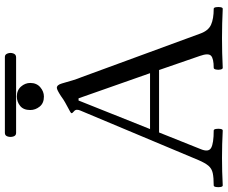

<svg xmlns="http://www.w3.org/2000/svg" viewBox="-94 -837 933 787"><g transform="rotate(-90 372.5 -443.5)"><path d="M6 3Q1 3 -0.5 -6Q-2 -15 -0.5 -24.5Q1 -34 6 -34Q38 -34 56.5 -38Q75 -42 86.5 -55.5Q98 -69 110 -97L313 -581Q316 -587 316 -595Q316 -602 309 -607.5Q302 -613 302 -617Q302 -620 324 -631Q335 -637 346 -643Q357 -649 372 -660Q398 -677 406 -677Q418 -677 424 -656Q431 -631 437 -611.5Q443 -592 450 -575L628 -90Q640 -56 664.5 -45Q689 -34 730 -34Q735 -34 736.5 -24.5Q738 -15 736.5 -6Q735 3 730 3Q669 0 610 0Q548 0 488 3Q483 3 481 -6Q479 -15 481 -24.5Q483 -34 488 -34Q526 -34 537.5 -45Q549 -56 537 -90L479 -258H223L155 -88Q141 -55 160 -44.5Q179 -34 231 -34Q236 -34 237.5 -24.5Q239 -15 237.5 -6Q236 3 231 3Q175 0 119 0Q63 0 6 3ZM237 -295H466L363 -588H354ZM370 -730Q343 -730 329 -747.5Q315 -765 315 -786Q315 -814 332 -827.5Q349 -841 370 -841Q396 -841 411 -824Q426 -807 426 -786Q426 -760 408.5 -745Q391 -730 370 -730ZM221 -844Q210 -844 206.5 -855.5Q203 -867 206.5 -878.5Q210 -890 221 -890H533Q543 -890 547 -878.5Q551 -867 547 -855.5Q543 -844 531 -844Z"/></g></svg>

Font: Junicode SmExp
Style: Regular
Weight: 400
Width: 6
Designer: Peter S. Baker
Version: Version 2.205; ttfautohint (v1.8.4)